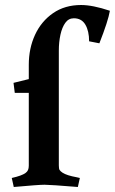

<svg xmlns="http://www.w3.org/2000/svg" viewBox="-20 -738 459 767"><path d="M95 -422V-479Q95 -545 120 -599Q145 -653 192 -685.5Q239 -718 304 -718Q350 -718 419 -695Q412 -654 377 -565L336 -573Q336 -614 321 -639.5Q306 -665 275 -665Q254 -665 241 -647Q228 -629 221.5 -599.5Q215 -570 215 -536V-77Q215 -64 218 -59Q221 -54 230 -48Q247 -37 286 -30L299 -27L291 9Q181 0 158 0Q134 0 35 9L27 -27Q67 -36 82 -47Q89 -52 92 -59Q95 -66 95 -76V-367H39L34 -407Z"/></svg>

Font: Buenard
Style: Regular
Weight: 400
Version: Version 2.000